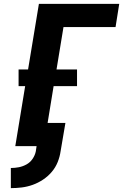

<svg xmlns="http://www.w3.org/2000/svg" viewBox="-20 -755 640 992"><path d="M36 217V113Q57 113 77.5 109Q98 105 117 94.5Q136 84 148.5 65.5Q161 47 165 27L169 0H59L110 -310H76V-396H125L181 -735H596L577 -615H308L272 -396H378V-310H257L226 -120H318L293 27Q289 55 278 82.5Q267 110 247.5 133Q228 156 202.5 173Q177 190 149 200Q121 210 92.5 213.5Q64 217 36 217Z"/></svg>

Font: Iosevka SS04 Hv Ex Obl
Style: Regular
Weight: 900
Width: 7
Italic angle: -9°
Monospace: yes
Designer: Belleve Invis
Foundry: Belleve Invis
Version: Version 19.0.0; ttfautohint (v1.8.4)